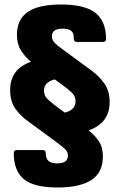

<svg xmlns="http://www.w3.org/2000/svg" viewBox="-20 -713 531 851"><path d="M235 118Q129 118 85 80.5Q41 43 41 -34Q41 -48 54 -48H170Q183 -48 183 -33Q183 -11 194.5 0Q206 11 234 11Q281 11 281 -23Q281 -40 269 -51.5Q257 -63 237 -78L105 -175Q72 -198 48.5 -230.5Q25 -263 25 -314Q25 -407 117 -439Q90 -462 72.5 -490Q55 -518 55 -559Q55 -627 103 -660Q151 -693 251 -693Q357 -693 403.5 -655.5Q450 -618 450 -541Q450 -527 436 -527H321Q307 -527 307 -542Q308 -565 296.5 -575.5Q285 -586 257 -586Q210 -586 210 -552Q210 -536 221.5 -524Q233 -512 254 -497L386 -400Q419 -376 442.5 -343Q466 -310 466 -260Q466 -168 373 -135Q401 -113 418.5 -86.5Q436 -60 436 -19Q436 51 385.5 84.5Q335 118 235 118ZM237 -236 267 -214Q289 -219 302 -231.5Q315 -244 315 -265Q315 -286 297.5 -303Q280 -320 253 -339L223 -361Q201 -356 188 -344Q175 -332 175 -311Q175 -288 192.5 -272Q210 -256 237 -236Z"/></svg>

Font: Sofia Sans Semi Condensed Black
Style: Regular
Weight: 900
Designer: Botio Nikoltchev, Ani Petrova
Foundry: lettersoup
Version: Version 4.100; ttfautohint (v1.8.4.7-5d5b)